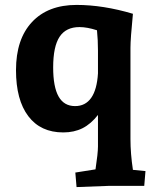

<svg xmlns="http://www.w3.org/2000/svg" viewBox="-20 -527 631 780"><path d="M45 -242Q45 -368 110 -437.5Q175 -507 291 -507Q399 -507 520 -471Q510 -369 510 -333V38Q510 97 520 163L571 168L566 228H425L291 233L286 174L368 161Q378 95 378 68V-60Q349 -23 315 -6Q281 11 237 11Q145 11 95 -55Q45 -121 45 -242ZM285 -96Q327 -96 350.5 -129.5Q374 -163 378 -229V-321Q378 -364 374 -404Q334 -417 303 -417Q248 -417 222 -377.5Q196 -338 196 -253Q196 -174 218 -135Q240 -96 285 -96Z"/></svg>

Font: Andada Pro ExtraBold
Style: Regular
Weight: 800
Designer: Carolina Giovagnoli
Foundry: Huerta Tipografica
Version: Version 3.005; ttfautohint (v1.8.4)